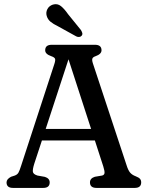

<svg xmlns="http://www.w3.org/2000/svg" viewBox="-20 -919 723 939"><path d="M223 -27Q223 0 191.5 0H43.5Q12 0 12 -27Q12 -43 34 -54.5L52.5 -60.5Q64.5 -65 70 -74.2Q75.5 -83.5 83.5 -109L246 -606.5Q252 -625 249 -632Q246 -639 230 -644.5Q201 -654.5 201 -673Q201 -700 233 -700H444.5Q476.5 -700 476.5 -673Q476.5 -654.5 447 -644Q435 -640 432 -633Q429 -626 434 -610L598.5 -112.5Q606.5 -86.5 616.2 -75Q626 -63.5 643.5 -57Q659 -51 664.8 -44.2Q670.5 -37.5 670.5 -27Q670.5 0 639 0H452Q420 0 420 -27Q420 -47 444 -54.5L479.5 -60.5Q490.5 -63.5 491.2 -73.2Q492 -83 485 -105.5L444 -232H185L147.5 -118Q139 -90.5 140.8 -78.8Q142.5 -67 163 -60.5L199.5 -54Q223 -46.5 223 -27ZM203.5 -288.5H425.5L315 -629ZM313 -849.5 375.5 -772.5Q380 -765.5 382.2 -758.2Q384.5 -751 379.5 -744.5Q375 -739 367.5 -738.2Q360 -737.5 353 -741L263.5 -790.5Q240.5 -801.5 227 -812.8Q213.5 -824 208.5 -841Q203.5 -858 211.5 -874Q219.5 -890 238.5 -896.5Q261 -903 278 -889.2Q295 -875.5 313 -849.5Z"/></svg>

Font: Fraunces 72pt S100
Style: Regular
Weight: 400
Version: Version 1.000; ttfautohint (v1.8.3)